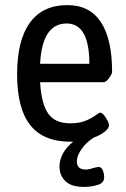

<svg xmlns="http://www.w3.org/2000/svg" viewBox="-20 -549 494 752"><path d="M407 -58Q407 -47 390.5 -33.5Q374 -20 347 -10Q317 9 299 35.5Q281 62 281 83Q281 115 316 115Q329 115 345 109Q361 105 367 105Q377 105 382.5 118Q388 131 388 146Q388 167 363.5 175Q339 183 309 183Q259 183 236 160.5Q213 138 213 103Q213 77 227 51.5Q241 26 267 6H256Q150 6 98.5 -59Q47 -124 47 -258Q47 -391 97 -460Q147 -529 244 -529Q331 -529 375 -462.5Q419 -396 419 -268Q419 -259 407 -243Q395 -227 386 -227H137Q142 -142 169 -104Q196 -66 255 -66Q291 -66 315 -76Q339 -86 354 -97Q369 -108 372 -108Q382 -108 394.5 -88Q407 -68 407 -58ZM137 -299H330Q330 -457 241 -457Q145 -457 137 -299Z"/></svg>

Font: Asap Condensed
Style: Regular
Weight: 400
Designer: Pablo Cosgaya
Foundry: Omnibus-Type
Version: Version 1.010; ttfautohint (v1.8)